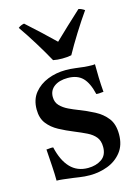

<svg xmlns="http://www.w3.org/2000/svg" viewBox="-116 -818 656 897"><g transform="rotate(-15 212.0 -370.0)"><path d="M73 -158Q88 -92 121 -57.5Q154 -23 206 -23Q245 -23 272 -41.5Q299 -60 299 -100Q299 -130 284.5 -148Q270 -166 244.5 -178.5Q219 -191 187 -204Q150 -219 117.5 -236.5Q85 -254 64.5 -280.5Q44 -307 44 -349Q44 -397 69.5 -428.5Q95 -460 135.5 -476Q176 -492 222 -492Q245 -492 268 -489Q291 -486 293 -486Q313 -483 330 -482.5Q347 -482 348 -482Q349 -482 352.5 -482Q356 -482 362 -483Q362 -451 363 -418Q364 -385 367 -348Q366 -348 363 -348Q354 -347 346.5 -346.5Q339 -346 332 -347Q319 -403 293.5 -428.5Q268 -454 222 -454Q181 -454 156.5 -436Q132 -418 132 -386Q132 -360 148 -343.5Q164 -327 187 -316Q210 -305 231 -297Q270 -282 305.5 -263.5Q341 -245 363.5 -216Q386 -187 386 -138Q386 -86 359.5 -52.5Q333 -19 292 -3.5Q251 12 206 12Q180 12 154.5 8Q129 4 127 4Q125 4 110.5 2Q96 0 78.5 -2Q61 -4 48 -4Q48 -35 45.5 -73Q43 -111 40 -157Q42 -157 45 -157Q54 -158 60.5 -158.5Q67 -159 73 -158ZM223 -629Q253 -658 286 -689Q319 -720 354 -752Q361 -751 368.5 -747.5Q376 -744 383 -739Q354 -698 321.5 -646Q289 -594 266 -552Q256 -550 245 -549Q234 -548 222 -548Q210 -548 199 -549Q188 -550 178 -552Q155 -594 123 -646Q91 -698 62 -739Q74 -749 91 -752Q127 -720 160 -689Q193 -658 223 -629Z"/></g></svg>

Font: Tiro Kannada
Style: Regular
Weight: 400
Designer: Kannada: John Hudson & Fiona Ross. Latin: John Hudson.
Foundry: Tiro Typeworks Ltd.
Version: Version 1.52